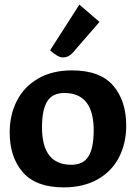

<svg xmlns="http://www.w3.org/2000/svg" viewBox="-20 -802 589 832"><path d="M22 -228Q22 -304 53 -365Q84 -426 145 -461.5Q206 -497 292 -497Q413 -497 470 -431.5Q527 -366 527 -257Q527 -182 496 -121Q465 -60 403.5 -25Q342 10 256 10Q136 10 79 -55.5Q22 -121 22 -228ZM386 -237Q386 -399 259 -399Q207 -399 184.5 -362.5Q162 -326 162 -250Q162 -88 289 -88Q341 -88 363.5 -124.5Q386 -161 386 -237ZM197 -584 324 -782 411 -707 294 -572Q276 -553 253 -553Q231 -553 197 -584Z"/></svg>

Font: Enriqueta
Style: Bold
Weight: 700
Designer: Viviana Monsalve, Gustavo Ibarra
Foundry: 72Puntos
Version: Version 2.000